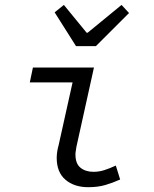

<svg xmlns="http://www.w3.org/2000/svg" viewBox="-20 -767 640 799"><path d="M347 12Q289 12 252.5 -19Q216 -50 216 -110Q216 -122 218 -135.5Q220 -149 224 -163L282 -424H104L117 -486H371L298 -156Q297 -147 295.5 -139.5Q294 -132 294 -124Q294 -86 315 -69Q336 -52 369 -52Q392 -52 414 -59Q436 -66 462 -78L480 -20Q449 -6 418 3Q387 12 347 12ZM296.4 -574.9 207.4 -715.6 245.8 -746.5 340.6 -630.7H344.6L485.8 -746.5L517 -712.8L378.9 -574.9Z"/></svg>

Font: SourceCodeVF
Style: Italic
Weight: 200
Italic angle: -11°
Monospace: yes
Designer: Paul D. Hunt, Teo Tuominen
Foundry: Adobe
Version: Version 1.026;hotconv 1.1.0;makeotfexe 2.6.0